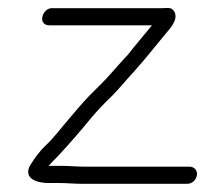

<svg xmlns="http://www.w3.org/2000/svg" viewBox="-20 -487 514 470"><path d="M101 -425H352C336 -406 320 -386 304 -367C296 -356 288 -347 281 -340C266 -324 242 -295 226 -280L198 -252C180 -233 164 -214 148 -195C128 -172 113 -151 92 -131C75 -115 65 -100 53 -81C37 -49 72 -39 98 -39H125C143 -39 163 -37 182 -37H438C450 -37 460 -46 462 -58C464 -69 456 -79 444 -79H188C169 -79 149 -81 131 -81H99C106 -89 112 -95 121 -104C149 -134 176 -165 203 -198C218 -216 237 -236 254 -252C270 -268 294 -297 310 -314C335 -342 362 -376 386 -405C398 -419 419 -442 405 -461C399 -470 389 -467 376 -467H107C83 -467 71 -425 101 -425Z"/></svg>

Font: PolanStronk
Style: Ita
Weight: 500
Version: Version 1.0